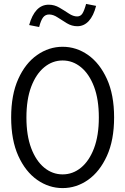

<svg xmlns="http://www.w3.org/2000/svg" viewBox="-20 -950 640 981"><path d="M300 11Q229.9 11 169.9 -31Q110 -73 73.5 -153.5Q37 -234 37 -350Q37 -466 73.3 -546.5Q109.5 -627 169.8 -669Q230 -711 300 -711Q370.3 -711 430 -669Q489.6 -627 526.3 -546.5Q563 -466 563 -350Q563 -234 526.3 -153.5Q489.6 -73 430 -31Q370.3 11 300 11ZM300 -59Q352 -59 394.1 -93.5Q436.1 -128.1 460.6 -193Q485 -258 485 -349.5Q485 -442 460.6 -506.8Q436.1 -571.6 394.1 -606.3Q352 -641 300 -641Q248 -641 205.9 -606.3Q163.9 -571.6 139.4 -506.8Q115 -442 115 -349.5Q115 -258 139.4 -193Q163.9 -128.1 205.9 -93.5Q248 -59 300 -59ZM180 -812 129 -822Q143 -873 168 -899.5Q193 -926 229 -926Q258 -926 283.5 -911Q309 -896 331.5 -881Q354 -866 374 -866Q391 -866 400.5 -880Q410 -894 420 -930L471 -920Q458 -869 433.5 -842.5Q409 -816 375 -816Q347 -816 322 -831Q297 -846 274.5 -861Q252 -876 231 -876Q212 -876 200.5 -861.5Q189 -847 180 -812Z"/></svg>

Font: Red Hat Mono
Style: Regular
Weight: 300
Monospace: yes
Designer: Pentagram, MCKL
Foundry: Pentagram, MCKL
Version: Version 1.023